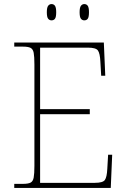

<svg xmlns="http://www.w3.org/2000/svg" viewBox="-20 -923 625 943"><path d="M50 0V-20H93Q118 -20 130 -26Q142 -32 145.5 -51Q149 -70 149 -108V-606Q149 -645 145.5 -663.5Q142 -682 130 -688Q118 -694 93 -694H50V-714H490L497 -551H477L473 -620Q471 -661 461 -675Q451 -689 412 -689H177V-387H421V-362H177V-25H446Q485 -25 495 -39Q505 -53 507 -94L511 -163H531L524 0ZM394 -823Q384 -823 377.5 -831Q371 -839 371 -863Q371 -886 377.5 -894.5Q384 -903 394 -903Q405 -903 411 -894.5Q417 -886 417 -863Q417 -839 411 -831Q405 -823 394 -823ZM233 -823Q223 -823 216.5 -831Q210 -839 210 -863Q210 -886 216.5 -894.5Q223 -903 233 -903Q244 -903 250 -894.5Q256 -886 256 -863Q256 -839 250 -831Q244 -823 233 -823Z"/></svg>

Font: Noto Serif Tamil Thin
Style: Regular
Weight: 100
Designer: Indian Type Foundry, Tom Grace, and the Monotype Design Team
Foundry: Monotype Imaging Inc.
Version: Version 2.004; ttfautohint (v1.8.4.7-5d5b)